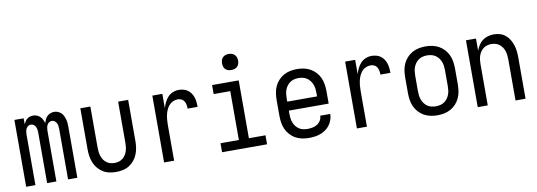

<svg xmlns="http://www.w3.org/2000/svg" viewBox="-57 -1098 4114 1471"><g transform="rotate(-10 2000.0 -362.5)"><path d="M51 0V-520H123V-474Q128 -485 135 -495.5Q142 -506 151.5 -513.5Q161 -521 173 -524.5Q185 -528 198 -528Q213 -528 227 -522.5Q241 -517 251.5 -506.5Q262 -496 269 -482Q276 -468 280 -454Q283 -468 289.5 -482Q296 -496 306.5 -506.5Q317 -517 331.5 -522.5Q346 -528 361 -528Q376 -528 390 -522.5Q404 -517 415 -506.5Q426 -496 432.5 -482Q439 -468 443 -453.5Q447 -439 448 -424Q449 -409 449 -394V0H377V-394Q377 -405 375 -417Q373 -429 368 -439Q363 -449 353 -456Q343 -463 332 -463Q320 -463 310 -456Q300 -449 295 -439Q290 -429 288 -417Q286 -405 286 -394V0H214V-394Q214 -405 212 -417Q210 -429 205 -439Q200 -449 190 -456Q180 -463 168 -463Q157 -463 147 -456Q137 -449 132 -439Q127 -429 125 -417Q123 -405 123 -394V0Z M750 8Q724 8 697.5 2.5Q671 -3 648.5 -17Q626 -31 609 -51.5Q592 -72 582 -96.5Q572 -121 568 -147.5Q564 -174 564 -200V-520H642V-200Q642 -183 644 -166.5Q646 -150 651 -134.5Q656 -119 665.5 -105Q675 -91 688 -81Q701 -71 717 -66.5Q733 -62 750 -62Q767 -62 783 -66.5Q799 -71 812 -81Q825 -91 834.5 -105Q844 -119 849 -134.5Q854 -150 856 -166.5Q858 -183 858 -200V-520H936V-200Q936 -174 932 -147.5Q928 -121 918 -96.5Q908 -72 891 -51.5Q874 -31 851.5 -17Q829 -3 802.5 2.5Q776 8 750 8Z M1124 0V-520H1202V-408Q1208 -430 1218.5 -452Q1229 -474 1245 -491.5Q1261 -509 1283.5 -518.5Q1306 -528 1330 -528Q1348 -528 1366.5 -523.5Q1385 -519 1400 -508Q1415 -497 1425.5 -481.5Q1436 -466 1441.5 -448.5Q1447 -431 1449 -412.5Q1451 -394 1451 -375H1373Q1373 -390 1370.5 -404.5Q1368 -419 1360.5 -432Q1353 -445 1339.5 -451.5Q1326 -458 1311 -458Q1291 -458 1272.5 -449.5Q1254 -441 1241.5 -426Q1229 -411 1221 -392.5Q1213 -374 1209 -354.5Q1205 -335 1203.5 -315Q1202 -295 1202 -276V0Z M1575 0V-70H1718V-450H1589V-520H1796V-70H1925V0ZM1755 -608Q1742 -608 1730 -611.5Q1718 -615 1709 -624Q1700 -633 1696.5 -645Q1693 -657 1693 -670Q1693 -683 1696.5 -695Q1700 -707 1709 -716Q1718 -725 1730 -729Q1742 -733 1755 -733Q1768 -733 1780 -729Q1792 -725 1801 -716Q1810 -707 1814 -695Q1818 -683 1818 -670Q1818 -657 1814 -645Q1810 -633 1801 -624Q1792 -615 1780 -611.5Q1768 -608 1755 -608Z M2250 8Q2223 8 2196.5 2.5Q2170 -3 2146.5 -16Q2123 -29 2104.5 -49.5Q2086 -70 2075 -94.5Q2064 -119 2060 -146Q2056 -173 2056 -200V-320Q2056 -347 2060 -374Q2064 -401 2075 -425.5Q2086 -450 2104.5 -470.5Q2123 -491 2146.5 -504Q2170 -517 2196.5 -522.5Q2223 -528 2250 -528Q2277 -528 2303.5 -522.5Q2330 -517 2353.5 -504Q2377 -491 2395.5 -470.5Q2414 -450 2425 -425.5Q2436 -401 2440 -374Q2444 -347 2444 -320V-225H2134V-200Q2134 -183 2136 -166Q2138 -149 2144 -133Q2150 -117 2160.5 -103Q2171 -89 2185 -79.5Q2199 -70 2216 -66Q2233 -62 2250 -62Q2270 -62 2289.5 -65.5Q2309 -69 2326 -79.5Q2343 -90 2353.5 -107.5Q2364 -125 2364 -145H2442Q2442 -122 2434.5 -100Q2427 -78 2413.5 -59.5Q2400 -41 2381 -27.5Q2362 -14 2340.5 -6Q2319 2 2296 5Q2273 8 2250 8ZM2366 -295V-320Q2366 -337 2364 -354Q2362 -371 2356 -387Q2350 -403 2339.5 -417Q2329 -431 2315 -440.5Q2301 -450 2284 -454Q2267 -458 2250 -458Q2233 -458 2216 -454Q2199 -450 2185 -440.5Q2171 -431 2160.5 -417Q2150 -403 2144 -387Q2138 -371 2136 -354Q2134 -337 2134 -320V-295Z M2624 0V-520H2702V-408Q2708 -430 2718.5 -452Q2729 -474 2745 -491.5Q2761 -509 2783.5 -518.5Q2806 -528 2830 -528Q2848 -528 2866.5 -523.5Q2885 -519 2900 -508Q2915 -497 2925.5 -481.5Q2936 -466 2941.5 -448.5Q2947 -431 2949 -412.5Q2951 -394 2951 -375H2873Q2873 -390 2870.5 -404.5Q2868 -419 2860.5 -432Q2853 -445 2839.5 -451.5Q2826 -458 2811 -458Q2791 -458 2772.5 -449.5Q2754 -441 2741.5 -426Q2729 -411 2721 -392.5Q2713 -374 2709 -354.5Q2705 -335 2703.5 -315Q2702 -295 2702 -276V0Z M3250 8Q3223 8 3196.5 2.5Q3170 -3 3146.5 -16Q3123 -29 3104.5 -49.5Q3086 -70 3075 -94.5Q3064 -119 3060 -146Q3056 -173 3056 -200V-320Q3056 -347 3060 -374Q3064 -401 3075 -425.5Q3086 -450 3104.5 -470.5Q3123 -491 3146.5 -504Q3170 -517 3196.5 -522.5Q3223 -528 3250 -528Q3277 -528 3303.5 -522.5Q3330 -517 3353.5 -504Q3377 -491 3395.5 -470.5Q3414 -450 3425 -425.5Q3436 -401 3440 -374Q3444 -347 3444 -320V-200Q3444 -173 3440 -146Q3436 -119 3425 -94.5Q3414 -70 3395.5 -49.5Q3377 -29 3353.5 -16Q3330 -3 3303.5 2.5Q3277 8 3250 8ZM3250 -62Q3267 -62 3284 -66Q3301 -70 3315 -79.5Q3329 -89 3339.5 -103Q3350 -117 3356 -133Q3362 -149 3364 -166Q3366 -183 3366 -200V-320Q3366 -337 3364 -354Q3362 -371 3356 -387Q3350 -403 3339.5 -417Q3329 -431 3315 -440.5Q3301 -450 3284 -454Q3267 -458 3250 -458Q3233 -458 3216 -454Q3199 -450 3185 -440.5Q3171 -431 3160.5 -417Q3150 -403 3144 -387Q3138 -371 3136 -354Q3134 -337 3134 -320V-200Q3134 -183 3136 -166Q3138 -149 3144 -133Q3150 -117 3160.5 -103Q3171 -89 3185 -79.5Q3199 -70 3216 -66Q3233 -62 3250 -62Z M3564 0V-520H3642V-425Q3650 -447 3662.5 -467Q3675 -487 3693.5 -501Q3712 -515 3735 -521.5Q3758 -528 3781 -528Q3806 -528 3829.5 -521Q3853 -514 3872 -498Q3891 -482 3903.5 -461Q3916 -440 3923.5 -416.5Q3931 -393 3933.5 -368.5Q3936 -344 3936 -320V0H3858V-320Q3858 -337 3856 -353.5Q3854 -370 3849 -385.5Q3844 -401 3834.5 -415Q3825 -429 3812 -439Q3799 -449 3783 -453.5Q3767 -458 3750 -458Q3733 -458 3717 -453.5Q3701 -449 3688 -439Q3675 -429 3665.5 -415Q3656 -401 3651 -385.5Q3646 -370 3644 -353.5Q3642 -337 3642 -320V0Z"/></g></svg>

Font: HulyMono
Style: Regular
Weight: 400
Monospace: yes
Designer: Belleve Invis
Foundry: Belleve Invis
Version: Version 33.2.5; ttfautohint (v1.8.4)